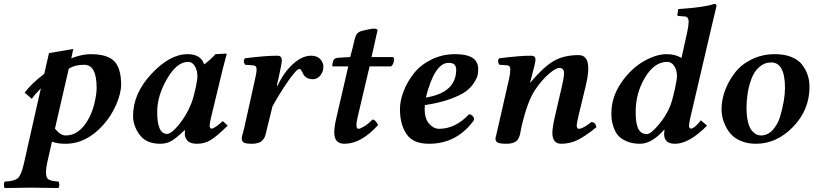

<svg xmlns="http://www.w3.org/2000/svg" viewBox="-59 -718 4118 972"><path d="M430.2 -273.9Q430.2 -390.1 367.2 -390.1Q320.3 -390.1 289.1 -370.1L219.2 -66.9Q247.1 -31.7 273.9 -32.2Q340.8 -32.2 386.2 -110.8Q408.2 -148.9 419.2 -195.3Q430.2 -241.7 430.2 -273.9ZM62 109.9 147.9 -271Q119.1 -242.2 102.1 -217.8L65.9 -249Q96.7 -292 165 -344.2L189 -449.2L312 -470.2L301.8 -422.9Q356.9 -443.8 398.9 -443.8Q485.8 -443.8 520 -407.5Q554.2 -371.1 554.2 -290Q554.2 -246.1 529.5 -189Q504.9 -131.8 463.9 -85.9Q377.9 10.3 272 9.8Q230 9.8 204.1 -1L179.7 106.9Q173.8 134.3 173.8 154.8Q173.8 182.6 187.3 190.7Q200.7 198.7 236.8 201.2Q240.7 206.1 241 218Q241.2 230 235.8 233.9Q135.7 231.9 96.2 231.9Q63 231.9 -35.2 233.9Q-39.1 229 -39.1 217Q-39.1 205.1 -34.2 201.2Q13.7 199.2 31.2 184.1Q48.8 168.9 62 109.9Z M909.7 -194.8Q922.9 -231 931.6 -273.4Q940.4 -315.9 940.4 -331.1Q940.4 -360.8 927.5 -382.8Q914.6 -404.8 893.6 -404.8Q836.4 -404.8 786.6 -318.8Q736.8 -232.9 736.8 -150.9Q736.8 -40 786.6 -40Q808.6 -40 847.2 -87.4Q885.7 -134.8 909.7 -194.8ZM876.5 -39.1Q876.5 -52.2 877.4 -58.1L875.5 -59.1Q830.6 -16.1 806.6 -3.2Q782.7 9.8 752.4 9.8Q681.6 9.8 648.2 -35.2Q614.7 -80.1 614.7 -131.8Q614.7 -244.6 707.8 -344.2Q800.8 -443.8 890.6 -443.8Q957.5 -443.8 974.6 -392.1Q1004.4 -413.1 1031.7 -443.8L1086.4 -446.8Q1088.4 -446.8 1088.4 -443.8Q1065.9 -359.9 1057.1 -320.8L1009.8 -125Q1002.9 -96.2 1002.4 -83Q1002.4 -66.9 1011.7 -66.9Q1026.9 -66.9 1068.8 -105L1093.8 -82Q1038.6 -27.8 1007.6 -9Q976.6 9.8 938.5 9.8Q904.3 9.8 890.4 -5.6Q876.5 -21 876.5 -39.1Z M1342.3 -285.2 1346.2 -284.2Q1379.4 -354 1425.3 -395Q1471.2 -436 1516.1 -436Q1545.9 -436 1562 -418.9Q1578.1 -401.9 1578.1 -379.9Q1578.1 -355 1562.7 -335.9Q1547.4 -316.9 1524.4 -316.9Q1497.1 -316.9 1481 -335Q1478.5 -337.9 1474.4 -346.9Q1470.2 -356 1465.8 -362.5Q1461.4 -369.1 1457 -369.1Q1442.9 -369.1 1401.1 -309.6Q1359.4 -250 1320.3 -179.2L1293.9 -71.8Q1293 -68.4 1290.5 -57.4Q1288.1 -46.4 1287.1 -42.5Q1286.1 -38.6 1283 -29.3Q1279.8 -20 1276.6 -16.1Q1273.4 -12.2 1267.8 -5.9Q1262.2 0.5 1255.6 2.9Q1249 5.4 1239.5 7.6Q1230 9.8 1218.3 9.8Q1185.1 9.8 1175 3.4Q1165 -2.9 1165 -17.1Q1165 -23.9 1167.2 -32.5Q1169.4 -41 1172.9 -52.7Q1176.3 -64.5 1177.7 -71.8L1231.9 -315.9Q1239.7 -348.1 1240 -367.2Q1240.2 -386.2 1222.2 -387.2L1182.1 -390.1Q1168.9 -409.2 1181.2 -422.9Q1283.2 -436 1346.2 -436Q1367.7 -436 1367.7 -411.1Q1367.7 -397 1350.6 -320.3Z M1643.1 -118.2 1704.1 -381.8H1628.9Q1623 -381.8 1623 -383.8Q1623 -393.6 1627.9 -409.2Q1631.8 -425.3 1656.2 -425.8L1713.9 -429.2L1727.1 -479Q1729 -485.8 1731.9 -500.5Q1734.9 -515.1 1737.1 -522Q1739.3 -528.8 1743.2 -538.3Q1747.1 -547.9 1754.2 -553Q1761.2 -558.1 1771 -561Q1786.1 -564.9 1797.1 -567.4Q1808.1 -569.8 1822 -572Q1835.9 -574.2 1844 -572Q1852.1 -569.8 1852.1 -564Q1852.1 -563 1832 -474.1L1821.8 -429.2H1931.2Q1939 -423.3 1934.1 -404.8Q1929.2 -386.2 1919.9 -381.8H1812L1752 -127Q1745.1 -98.6 1745.6 -84Q1745.6 -65.9 1755.9 -65.9Q1764.6 -65.9 1786.4 -79.3Q1808.1 -92.8 1826.2 -112.8Q1835 -112.8 1843.5 -103.5Q1852.1 -94.2 1855 -85Q1769 10.3 1684.1 9.8Q1633.3 9.8 1633.3 -46.9Q1633.3 -76.2 1643.1 -118.2Z M2250.5 -365.2Q2250.5 -400.4 2211.9 -399.9Q2141.1 -399.9 2096.7 -224.1Q2250.5 -249 2250.5 -365.2ZM2361.8 -369.1Q2361.8 -353 2359.4 -339.1Q2356.9 -325.2 2341.3 -300Q2325.7 -274.9 2299.3 -255.4Q2272.9 -235.8 2219.2 -216.3Q2165.5 -196.8 2091.8 -186Q2086.9 -124 2110.8 -95Q2134.8 -65.9 2163.6 -65.9Q2246.6 -65.9 2314.9 -139.2Q2326.2 -139.2 2334 -130.6Q2341.8 -122.1 2340.8 -109.9Q2253.9 10.3 2111.8 9.8Q2031.7 9.8 1998.8 -39.6Q1965.8 -88.9 1965.8 -165Q1965.8 -209 1984.4 -256.6Q2002.9 -304.2 2036.4 -346.7Q2069.8 -389.2 2124.8 -416.5Q2179.7 -443.8 2244.6 -443.8Q2361.8 -444.3 2361.8 -369.1Z M2749.5 -125 2784.2 -274.9Q2799.8 -341.3 2795.9 -356.4Q2792 -374 2772.5 -374Q2754.4 -374 2719 -343.5Q2683.6 -313 2649.4 -262.2Q2610.4 -204.1 2580.1 -71.8Q2579.1 -67.4 2576.9 -54.4Q2574.7 -41.5 2573 -35.2Q2571.3 -28.8 2566.4 -18.6Q2561.5 -8.3 2554.7 -3.2Q2547.9 2 2535.4 5.9Q2522.9 9.8 2506.3 9.8Q2470.2 9.8 2459.7 3.4Q2449.2 -2.9 2449.2 -17.1Q2449.2 -19 2461.9 -71.8L2518.6 -320.8Q2524.4 -347.7 2524.4 -366.9Q2524.4 -386.2 2509.3 -387.2L2469.2 -390.1Q2456.1 -409.2 2468.3 -422.9Q2570.3 -436 2631.3 -436Q2651.9 -436 2651.9 -415Q2651.9 -400.9 2629.9 -320.3L2624.5 -300.8L2625.5 -299.8Q2694.3 -380.9 2745.4 -409.9Q2796.4 -439 2870.4 -439Q2944.3 -439 2906.2 -283.2L2870.1 -133.8Q2860.8 -95.7 2860.8 -82.5Q2860.8 -65.9 2871.6 -65.9Q2891.6 -65.9 2934.6 -100.1Q2955.6 -100.1 2960.4 -74.2Q2907.2 -30.3 2867.2 -10.3Q2827.1 9.8 2782.2 9.8Q2737.3 9.8 2737.3 -46.4Q2737.8 -73.7 2749.5 -125Z M3368.2 -332Q3368.2 -362.8 3354.2 -383.8Q3340.3 -404.8 3319.3 -404.8Q3253.4 -404.8 3206.3 -325.4Q3159.2 -246.1 3159.2 -153.8Q3159.2 -129.9 3160.6 -113Q3162.1 -96.2 3167.7 -77.6Q3173.3 -59.1 3185.3 -49.1Q3197.3 -39.1 3216.3 -39.1Q3234.4 -39.1 3272.9 -83.5Q3311.5 -127.9 3333.5 -180.2Q3346.7 -216.3 3357.4 -266.6Q3368.2 -316.9 3368.2 -332ZM3543.5 -583 3436.5 -125Q3429.7 -95.2 3429.2 -83Q3429.2 -66.9 3438.5 -66.9Q3455.6 -66.9 3489.3 -108.9L3520.5 -82Q3429.7 9.8 3358.4 9.8Q3303.2 9.8 3303.2 -39.1Q3303.2 -50.3 3305.2 -60.1L3303.2 -61Q3240.2 9.8 3181.2 9.8Q3143.1 9.8 3114.7 -2.2Q3086.4 -14.2 3071.8 -30.5Q3057.1 -46.9 3048.8 -69.8Q3040.5 -92.8 3038.3 -109.4Q3036.1 -126 3036.1 -144Q3036.1 -225.1 3084.2 -296.6Q3132.3 -368.2 3196.8 -406Q3261.2 -443.8 3316.4 -443.8Q3358.4 -443.8 3391.1 -424.8L3420.4 -557.1Q3427.2 -589.4 3427.2 -606.9Q3427.2 -634.8 3406.2 -634.8L3375.5 -637.2Q3370.6 -637.2 3370.1 -642.1L3374.5 -671.9Q3513.7 -681.6 3556.2 -698.2Q3568.4 -698.2 3568.4 -688Q3558.6 -647 3543.5 -583Z M3720.2 -172.9Q3720.2 -129.9 3728 -99.4Q3735.8 -68.8 3748.3 -55.4Q3760.7 -42 3771.2 -37.1Q3781.7 -32.2 3793 -32.2Q3827.1 -32.2 3852.5 -59.6Q3877.9 -86.9 3890.4 -128.4Q3902.8 -169.9 3908.9 -206.5Q3915 -243.2 3915 -272Q3915 -401.9 3845.2 -401.9Q3811 -401.9 3784.9 -378.9Q3758.8 -356 3745.4 -319.6Q3731.9 -283.2 3726.1 -246.1Q3720.2 -209 3720.2 -172.9ZM3593.8 -165Q3593.8 -211.9 3611.3 -259.5Q3628.9 -307.1 3660.9 -349.1Q3692.9 -391.1 3746.3 -417.5Q3799.8 -443.8 3863.8 -443.8Q3912.6 -443.8 3948.7 -429Q3984.9 -414.1 4003.4 -388.4Q4022 -362.8 4030.5 -335.9Q4039.1 -309.1 4039.1 -278.8Q4039.1 -161.6 3956.1 -75.9Q3873 9.8 3768.1 9.8Q3727.1 9.8 3695.1 -3.2Q3663.1 -16.1 3644.5 -35.6Q3626 -55.2 3614 -80.1Q3602.1 -105 3597.9 -126Q3593.8 -147 3593.8 -165Z"/></svg>

Font: Linux Libertine O
Style: Semibold Italic
Weight: 600
Italic angle: -11.5°
Designer: Philipp H. Poll
Foundry: Philipp H. Poll
Version: Version 5.1.2